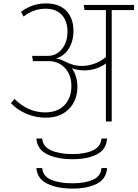

<svg xmlns="http://www.w3.org/2000/svg" viewBox="-20 -711 805 1124"><path d="M765 -652H634V0H600V-339Q542 -299 474 -299Q436 -299 401 -311Q433 -266 433 -202Q433 -123 383 -72.5Q333 -22 248 -22Q190 -22 136 -44.5Q82 -67 44 -107L65 -132Q103 -93 149 -73Q195 -53 243 -53Q317 -53 357.5 -95.5Q398 -138 398 -208Q398 -255 378.5 -288Q359 -321 329.5 -337Q300 -353 269 -353H173L168 -384H260Q310 -384 342.5 -424Q375 -464 375 -526Q375 -588 341.5 -624Q308 -660 247 -660Q209 -660 175.5 -647Q142 -634 118 -614L103 -642Q168 -691 250 -691Q327 -691 368.5 -647.5Q410 -604 410 -531Q410 -468 381.5 -424.5Q353 -381 308 -369Q330 -366 354 -354Q407 -325 459 -325Q497 -325 534.5 -339Q572 -353 600 -377V-652H475L470 -682H765ZM193 100H227Q231 148 280 169.5Q329 191 405 191Q477 191 523.5 169.5Q570 148 574 100H607Q602 165 546.5 193Q491 221 405 221Q316 221 257 192.5Q198 164 193 100ZM193 273H227Q231 321 280 341.5Q329 362 405 362Q477 362 523.5 341.5Q570 321 574 273H607Q602 337 546.5 365Q491 393 405 393Q316 393 257 364.5Q198 336 193 273Z"/></svg>

Font: FiraGO UltraLight
Style: Regular
Weight: 200
Designer: bBox Type
Foundry: bBox Type GmbH
Version: Version 1.001